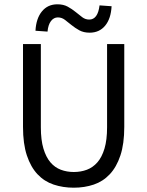

<svg xmlns="http://www.w3.org/2000/svg" viewBox="-20 -861 685 893"><path d="M323 12Q273 12 229.5 -2.5Q186 -17 154.5 -50.5Q123 -84 105 -138Q87 -192 87 -271V-656H170V-269Q170 -210 182 -170Q194 -130 214.5 -106Q235 -82 263 -71.5Q291 -61 323 -61Q356 -61 384 -71.5Q412 -82 433 -106Q454 -130 466 -170Q478 -210 478 -269V-656H558V-271Q558 -192 540 -138Q522 -84 490.5 -50.5Q459 -17 416 -2.5Q373 12 323 12ZM397 -709Q369 -709 349 -720Q329 -731 312.5 -744.5Q296 -758 281.5 -769Q267 -780 249 -780Q230 -780 217 -763Q204 -746 201 -714L145 -718Q148 -775 175 -808Q202 -841 247 -841Q275 -841 295 -830Q315 -819 331.5 -805.5Q348 -792 362.5 -781Q377 -770 395 -770Q435 -770 443 -836L499 -832Q496 -774 469 -741.5Q442 -709 397 -709Z"/></svg>

Font: SourceSansPro
Style: Book
Weight: 400
Designer: Paul D. Hunt
Foundry: Adobe Systems Incorporated
Version: Version 2.021;PS 2.000;hotconv 1.0.86;makeotf.lib2.5.63406